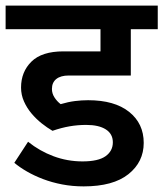

<svg xmlns="http://www.w3.org/2000/svg" viewBox="-30 -656 582 684"><path d="M157 -190Q138 -201 118.5 -216.5Q99 -232 82.5 -251.5Q66 -271 55.5 -294.5Q45 -318 45 -344Q45 -400 82 -436.5Q119 -473 196 -473H328V-552H-10V-636H532V-552H436V-387H215Q186 -387 170.5 -374.5Q155 -362 155 -339Q155 -323 164 -309Q173 -295 186 -285Q213 -293 237 -296Q261 -299 284 -299Q378 -299 430 -257.5Q482 -216 482 -147Q482 -79 427.5 -35.5Q373 8 268 8Q228 8 191.5 1Q155 -6 123.5 -18Q92 -30 66 -45Q40 -60 21 -76L70 -151Q111 -118 160.5 -99.5Q210 -81 264 -81Q320 -81 346 -99.5Q372 -118 372 -149Q372 -179 347 -195Q322 -211 277 -211Q247 -211 218 -206Q189 -201 157 -190Z"/></svg>

Font: Mukta SemiBold
Style: Regular
Weight: 600
Designer: Girish Dalvi and Yashodeep Gholap
Foundry: Ek Type
Version: Version 2.538;PS 1.002;hotconv 16.6.51;makeotf.lib2.5.65220;